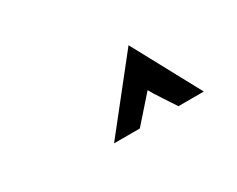

<svg xmlns="http://www.w3.org/2000/svg" viewBox="-41 -804 559 452"><g transform="rotate(-30 238.5 -578.5)"><path d="M304 -556 274 -522 243 -487H173L318 -670L417 -487H348Q344 -493 326 -520.5Q308 -548 304 -556Z"/></g></svg>

Font: Josefin Sans SemiBold
Style: Italic
Weight: 600
Italic angle: -7°
Designer: Santiago Orozco
Foundry: Typemade
Version: Version 2.000